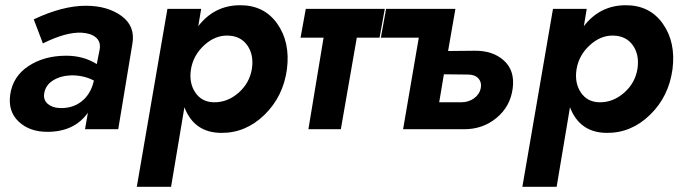

<svg xmlns="http://www.w3.org/2000/svg" viewBox="-20 -494 2608 734"><path d="M144 -328 109 -420Q219 -472 308 -472Q391 -472 444.5 -433Q498 -394 486 -326L432 0H305L316 -63Q264 10 161 10Q93 10 51.5 -29Q10 -68 19 -132Q29 -202 89 -241.5Q149 -281 233 -281Q299 -281 350 -249L361 -305Q366 -334 347 -350.5Q328 -367 292 -369Q232 -372 144 -328ZM149 -137Q145 -112 162.5 -97Q180 -82 208 -81Q257 -79 291.5 -106Q326 -133 338 -182L339 -186Q301 -206 254 -206Q213 -205 183.5 -187Q154 -169 149 -137Z M634 220H503L620 -460H749L738 -394Q799 -473 896 -474Q989 -475 1039.5 -404Q1090 -333 1077 -230Q1063 -125 991 -55Q919 15 825 14Q722 13 685 -84ZM943 -231Q951 -284 925.5 -320.5Q900 -357 850 -358Q802 -359 760.5 -321Q719 -283 710 -229Q702 -177 726.5 -140.5Q751 -104 797 -103Q849 -102 891.5 -139Q934 -176 943 -231Z M1149 -460H1451L1431 -350H1344L1283 0H1159L1217 -350H1129Z M1581 -350H1436L1456 -460H1721L1693 -299L1794 -300Q1864 -301 1906.5 -262.5Q1949 -224 1940 -156Q1931 -87 1878.5 -43.5Q1826 0 1755 0H1521ZM1769 -209 1677 -210 1659 -103H1743Q1771 -103 1792 -118Q1813 -133 1818 -157Q1822 -180 1808.5 -194.5Q1795 -209 1769 -209Z M2108 220H1977L2094 -460H2223L2212 -394Q2273 -473 2370 -474Q2463 -475 2513.5 -404Q2564 -333 2551 -230Q2537 -125 2465 -55Q2393 15 2299 14Q2196 13 2159 -84ZM2417 -231Q2425 -284 2399.5 -320.5Q2374 -357 2324 -358Q2276 -359 2234.5 -321Q2193 -283 2184 -229Q2176 -177 2200.5 -140.5Q2225 -104 2271 -103Q2323 -102 2365.5 -139Q2408 -176 2417 -231Z"/></svg>

Font: Jost* 600 Semi
Style: Italic
Weight: 600
Italic angle: -10°
Version: Version 3.500